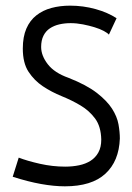

<svg xmlns="http://www.w3.org/2000/svg" viewBox="-20 -654 472 686"><path d="M396.5 -588.9 369.1 -530.3Q364.3 -536.1 350.6 -543.5Q336.9 -550.8 317.9 -556.6Q298.8 -562.5 276.4 -566.9Q253.9 -571.3 232.4 -571.3Q210.9 -571.3 191.9 -566.9Q172.9 -562.5 158.2 -552.7Q143.6 -543 135.3 -526.4Q127 -509.8 127 -486.3Q127 -455.1 150.9 -424.3Q174.8 -393.6 224.6 -376Q289.1 -350.6 325.7 -322.3Q362.3 -293.9 380.4 -265.6Q398.4 -237.3 403.3 -210Q408.2 -182.6 408.2 -159.2Q405.3 -78.1 356.4 -33.2Q307.6 11.7 211.9 11.7Q172.9 11.7 126.5 3.4Q80.1 -4.9 25.4 -22.5L46.9 -90.8Q77.1 -79.1 122.6 -68.8Q168 -58.6 212.9 -58.6Q239.3 -58.6 262.7 -63.5Q286.1 -68.4 303.7 -79.6Q321.3 -90.8 331.5 -109.4Q341.8 -127.9 341.8 -155.3Q340.8 -202.1 319.8 -230.5Q298.8 -258.8 267.6 -277.3Q236.3 -295.9 200.2 -310.5Q164.1 -325.2 133.3 -345.7Q102.5 -366.2 82 -397.5Q61.5 -428.7 61.5 -480.5Q61.5 -522.5 74.2 -551.8Q86.9 -581.1 109.9 -599.1Q132.8 -617.2 163.6 -625.5Q194.3 -633.8 230.5 -633.8Q277.3 -633.8 321.3 -621.6Q365.2 -609.4 396.5 -588.9Z"/></svg>

Font: Poor Story
Style: Regular
Weight: 400
Designer: YoonDesign Inc.
Foundry: YoonDesign Inc.
Version: Version 3.00